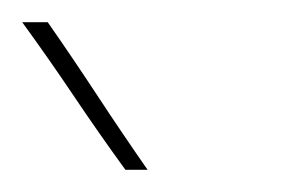

<svg xmlns="http://www.w3.org/2000/svg" viewBox="-38 -632 258 173"><path d="M95 -479Q72 -512 50 -545.5Q28 -579 5 -612H-18Q6 -579 28.5 -545.5Q51 -512 75 -479Z"/></svg>

Font: Josefin Slab ExtraLight
Style: Regular
Weight: 250
Designer: Santiago Orozco
Foundry: Typemade
Version: Version 2.000